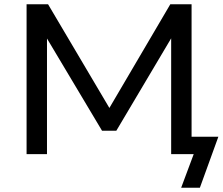

<svg xmlns="http://www.w3.org/2000/svg" viewBox="-20 -725 1047 903"><path d="M832 158 891 0H785V-576L800 -570L527 -110H460L186 -569L201 -575V0H105V-705H206L510 -191H479L781 -705H881V-82H1007L920 158Z"/></svg>

Font: Nunito Sans 10pt SemiExpanded Medium
Style: Regular
Weight: 500
Width: 6
Designer: Vernon Adams
Foundry: Vernon Adams
Version: Version 3.101;gftools[0.9.27]